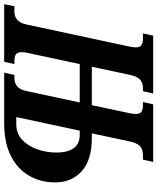

<svg xmlns="http://www.w3.org/2000/svg" viewBox="26 -817 754 920"><g transform="rotate(90 403.0 -357.0)"><path d="M-37 0 -27 -49H0Q21 -49 37.5 -62Q54 -75 61 -110L167 -604Q170 -621 170 -632Q170 -651 158.5 -658Q147 -665 130 -665H103L114 -714H391L380 -665H363Q341 -665 325.5 -652Q310 -639 302 -604L263 -420H447L486 -604Q489 -621 489 -631Q489 -651 478 -658Q467 -665 448 -665H432L443 -714H719L708 -665H687Q662 -665 646 -653Q630 -641 622 -607L582 -420H604Q711 -420 764 -371Q817 -322 817 -245Q817 -175 785 -119.5Q753 -64 690 -32Q627 0 533 0H291L302 -49H317Q340 -49 356.5 -62Q373 -75 380 -110L434 -362H250L196 -110Q193 -94 193 -82Q193 -63 204 -56Q215 -49 233 -49H250L239 0ZM590 -362H569L504 -58H538Q582 -58 612 -85.5Q642 -113 658 -157.5Q674 -202 674 -251Q674 -304 653 -333Q632 -362 590 -362Z"/></g></svg>

Font: Noto Serif ExtraCondensed
Style: Bold Italic
Weight: 700
Width: 2
Italic angle: -12°
Designer: Monotype Design Team
Foundry: Monotype Imaging Inc.
Version: Version 2.013; ttfautohint (v1.8.4.7-5d5b)